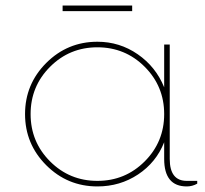

<svg xmlns="http://www.w3.org/2000/svg" viewBox="-20 -660 738 690"><path d="M455 -640V-620H205V-640ZM651.2 -10H688.8V0Q671.2 10 651.2 10Q570 10 570 -88.8V-148.8Q541.2 -76.2 476.2 -33.1Q411.2 10 330 10Q222.5 10 146.2 -66.2Q70 -142.5 70 -250Q70 -357.5 146.2 -433.8Q222.5 -510 330 -510Q410 -510 475 -465Q540 -420 570 -346.2V-500H590V-88.8Q590 -10 651.2 -10ZM160 -80Q230 -10 330 -10Q430 -10 500 -80Q570 -150 570 -250Q570 -350 500 -420Q430 -490 330 -490Q230 -490 160 -420Q90 -350 90 -250Q90 -150 160 -80Z"/></svg>

Font: Now Thin
Style: Regular
Weight: 250
Designer: Alfredo Marco Pradil
Foundry: Alfredo Marco Pradil
Version: Version 1.002;PS 001.002;hotconv 1.0.88;makeotf.lib2.5.64775